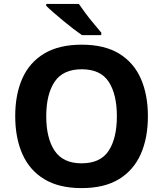

<svg xmlns="http://www.w3.org/2000/svg" viewBox="-20 -954 836 984"><path d="M738 -358Q738 -247 701.5 -164.5Q665 -82 590 -36Q515 10 398 10Q282 10 206.5 -36Q131 -82 94.5 -165Q58 -248 58 -359Q58 -470 94.5 -552Q131 -634 206.5 -679.5Q282 -725 399 -725Q515 -725 590 -679.5Q665 -634 701.5 -551.5Q738 -469 738 -358ZM217 -358Q217 -246 260 -181.5Q303 -117 398 -117Q495 -117 537 -181.5Q579 -246 579 -358Q579 -471 537 -535Q495 -599 399 -599Q303 -599 260 -535Q217 -471 217 -358ZM384 -934Q399 -912 419.5 -884.5Q440 -857 461.5 -831.5Q483 -806 499 -787V-774H400Q381 -787 355.5 -806.5Q330 -826 303.5 -848Q277 -870 254 -890Q231 -910 217 -924V-934Z"/></svg>

Font: Noto Sans Myanmar
Style: Bold
Weight: 700
Designer: Monotype Design Team
Foundry: Monotype Imaging Inc.
Version: Version 2.107; ttfautohint (v1.8.4.7-5d5b)